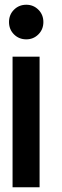

<svg xmlns="http://www.w3.org/2000/svg" viewBox="-20 -790 260 810"><path d="M18 -697Q18 -728 39 -749Q60 -770 91 -770Q121 -770 142 -749Q163 -728 163 -697Q163 -666 142 -645Q121 -624 91 -624Q60 -624 39 -645Q18 -666 18 -697ZM147 -551V0H33V-551Z"/></svg>

Font: Poppins Medium A&M
Style: Regular
Weight: 500
Designer: Ninad Kale (Devanagari), Jonny Pinhorn (Latin)
Foundry: Indian Type Foundry
Version: 4.004